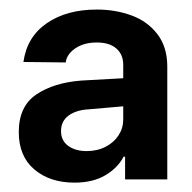

<svg xmlns="http://www.w3.org/2000/svg" viewBox="-20 -731 405 404"><path d="M151.4 -561.5 239.3 -566.4V-594.7Q239.3 -616.2 224.9 -628.9Q210.4 -641.6 183.6 -641.6Q156.7 -641.6 138.7 -629.4Q120.6 -617.2 118.2 -599.6L29.3 -600.6Q36.6 -653.3 78.4 -682.1Q120.1 -710.9 183.6 -710.9Q222.7 -710.9 256.3 -698.7Q290 -686.5 311 -659.4Q332 -632.3 332 -590.8V-353.5H243.2V-401.4H240.2Q227.5 -377.4 201.4 -362.1Q175.3 -346.7 136.7 -346.7Q85 -346.7 52.2 -374.5Q19.5 -402.3 19.5 -453.1Q19.5 -507.3 56.4 -532.2Q93.3 -557.1 151.4 -561.5ZM162.1 -413.1Q184.6 -413.1 202.1 -422.1Q219.7 -431.2 229.5 -446.3Q239.3 -461.4 239.3 -479.5V-507.3L167 -501Q140.1 -499.5 124.3 -487.8Q108.4 -476.1 108.4 -455.1Q108.4 -435.1 123.5 -424.1Q138.7 -413.1 162.1 -413.1Z"/></svg>

Font: Pretendard Std SemiBold
Style: Regular
Weight: 600
Designer: Base glyphs from Inter by Rasmus Andersson; Hangeul glyphs from Noto Sans CJK(Source Han Sans) by Jang Soo-young and Kan
Foundry: Kil Hyung-jin
Version: Version 1.309